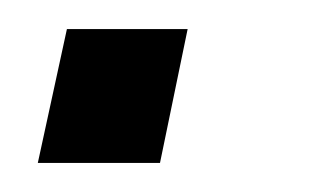

<svg xmlns="http://www.w3.org/2000/svg" viewBox="-20 -112 229 132"><path d="M6 0 26 -92H109L90 0Z"/></svg>

Font: Saira Condensed
Style: Italic
Weight: 400
Width: 3
Italic angle: -12°
Designer: Hector Gatti with collaboration of the Omnibus-Type team
Foundry: Omnibus-Type
Version: Version 1.100